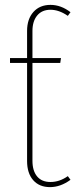

<svg xmlns="http://www.w3.org/2000/svg" viewBox="-20 -757 309 787"><path d="M258 -35 269 -20Q228 10 185 10Q141 10 116 -18.5Q91 -47 91 -97V-499H21V-519H91V-630Q91 -679 117 -708Q143 -737 187 -737Q230 -737 269 -707L258 -692Q222 -717 187 -717Q152 -717 132.5 -693.5Q113 -670 113 -630V-519H230L227 -499H113V-98Q113 -57 132 -34Q151 -11 187 -11Q224 -11 258 -35Z"/></svg>

Font: Fira Sans Extra Condensed Thin
Style: Regular
Weight: 250
Width: 1
Designer: Carrois Corporate & Edenspiekermann AG
Foundry: Carrois Corporate GbR & Edenspiekermann AG
Version: Version 4.203